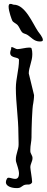

<svg xmlns="http://www.w3.org/2000/svg" viewBox="-20 -948 239 981"><path d="M64 13C69 13 73 13 77 12C89 10 96 -2 109 -4C112 -5 115 -5 118 -5H122C131 -5 138 -6 144 -16V-20C144 -35 135 -83 135 -93C135 -111 146 -123 146 -139V-142C146 -153 135 -164 135 -175V-185C135 -206 141 -225 141 -247V-256C141 -288 144 -399 150 -421C151 -428 154 -445 154 -462L127 -573C127 -603 145 -636 145 -669V-674C145 -683 144 -692 141 -701C140 -704 135 -705 129 -705C112 -705 84 -697 69 -697C62 -697 54 -703 46 -706C45 -706 45 -707 44 -707H41C38 -707 36 -705 36 -703C36 -702 36 -700 38 -700C34 -691 32 -684 32 -678C32 -648 77 -659 77 -642V-641C77 -592 61 -546 61 -498C61 -421 74 -344 74 -266C74 -251 75 -236 75 -221V-208C75 -186 61 -159 61 -135C61 -130 61 -126 62 -122C66 -106 77 -81 77 -61C77 -55 76 -49 74 -44C70 -36 64 -34 57 -34C46 -34 33 -40 24 -40C21 -40 18 -39 16 -36C12 -29 10 -23 10 -17C10 4 40 13 64 13ZM51 -924C45 -924 42 -928 35 -928H30C26 -926 24 -921 24 -914C24 -890 41 -845 43 -842C47 -834 62 -828 69 -821C79 -810 83 -795 92 -784C99 -776 109 -776 118 -771C140 -758 153 -736 184 -736C195 -736 199 -739 199 -743V-744C199 -758 179 -781 174 -788C147 -828 109 -924 51 -924Z"/></svg>

Font: Ancial
Style: Regular
Weight: 400
Designer: Daytona Mess (Anne-Dauphine Borione)
Foundry: Daytona Mess (Anne-Dauphine Borione)
Version: Version 1.000;Glyphs 3.2 (3192)